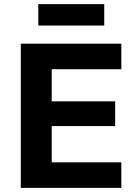

<svg xmlns="http://www.w3.org/2000/svg" viewBox="-20 -912 660 932"><path d="M81 0V-700H569V-576H231V-420H539V-300H231V-124H569V0ZM166 -788V-892H486V-788Z"/></svg>

Font: Golos Text SemiBold
Style: Regular
Weight: 600
Designer: A.Korolkova, Vitaly Kuzmin
Foundry: ParaType Ltd
Version: Version 2.004